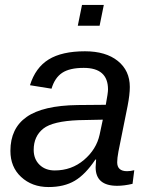

<svg xmlns="http://www.w3.org/2000/svg" viewBox="-20 -745 596 775"><path d="M453 5Q366 5 366 -70L368 -101H365Q325 -41 282 -15.5Q239 10 176 10Q109 10 65 -31Q22 -71 22 -136Q22 -227 87.5 -273Q153 -319 293 -321L407 -322Q416 -370 416 -384Q416 -471 318 -471Q261 -471 231 -451Q201 -431 188 -387L101 -401Q123 -472 176.5 -505Q230 -538 323 -538Q407 -538 455.5 -499Q504 -460 504 -394Q504 -363 495 -317L458 -133Q453 -106 453 -90Q453 -54 493 -54Q507 -54 522 -58L515 -3Q481 5 453 5ZM382 -201 395 -262 298 -260Q193 -256 155 -226Q116 -195 116 -140Q116 -103 139.5 -80Q163 -57 201 -57Q269 -57 319 -99.5Q369 -142 382 -201ZM382 -641H294L311 -725H399Z"/></svg>

Font: Libra Sans
Style: Italic
Weight: 400
Italic angle: -12°
Foundry: Context Ltd
Version: Version 1.002